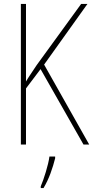

<svg xmlns="http://www.w3.org/2000/svg" viewBox="-20 -734 473 975"><path d="M433 0 204 -406 424 -714H392L166 -403C141 -365 122 -338 112 -320V-714H86V0H112V-285L186 -383L404 0ZM260 70V61H231C226 102 202 178 187 212V221H201C229 175 248 118 260 70Z"/></svg>

Font: Noto Sans Hebrew Condensed Thin
Style: Regular
Weight: 100
Width: 3
Designer: Monotype Design Team
Foundry: Monotype Imaging Inc.
Version: Version 2.004